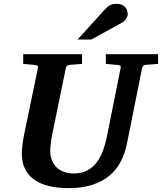

<svg xmlns="http://www.w3.org/2000/svg" viewBox="-20 -949 831 985"><path d="M725.1 -616.2Q718.3 -615.2 714.4 -611.1Q710.4 -606.9 709 -600.1L631.8 -214.8Q621.6 -162.6 599.4 -120.1Q577.1 -77.6 540.8 -47.4Q504.4 -17.1 452.6 -0.5Q400.9 16.1 332 16.1Q276.4 16.1 231.9 5.6Q187.5 -4.9 156.5 -26.6Q125.5 -48.3 108.6 -82Q91.8 -115.7 91.8 -162.1Q91.8 -176.3 95 -203.9Q98.1 -231.4 105 -265.1L174.8 -601.1Q176.3 -609.9 170.9 -612.5Q165.5 -615.2 154.8 -616.2Q146.5 -616.7 137.2 -617.7Q128.9 -618.7 118.9 -619.4Q108.9 -620.1 99.1 -621.1V-670.9H400.9V-621.1Q389.2 -620.1 378.2 -619.4Q367.2 -618.7 358.4 -617.7Q348.1 -616.7 338.9 -616.2Q330.1 -615.2 324.7 -612.1Q319.3 -608.9 317.9 -600.1L249 -265.1Q243.2 -236.3 240.5 -213.4Q237.8 -190.4 237.8 -176.8Q237.8 -145 248 -122.6Q258.3 -100.1 275.1 -85.9Q292 -71.8 313.7 -65.4Q335.4 -59.1 357.9 -59.1Q397 -59.1 425.5 -73.5Q454.1 -87.9 474.1 -113.3Q494.1 -138.7 507.3 -173.8Q520.5 -209 528.8 -250L599.1 -601.1Q600.6 -609.9 596.4 -612.5Q592.3 -615.2 580.1 -616.2Q570.8 -616.7 561.5 -617.7Q553.2 -618.7 543 -619.4Q532.7 -620.1 522.9 -621.1V-670.9H791V-621.1ZM635.3 -876.5Q635.3 -871.6 633.3 -865.5Q631.3 -859.4 627.7 -853.5Q624 -847.7 619.4 -842.5Q614.7 -837.4 608.9 -834.5L448.2 -746.1H377.9L515.1 -897.5Q523.4 -906.7 530.5 -912.8Q537.6 -918.9 544.9 -922.6Q552.2 -926.3 560.1 -927.7Q567.9 -929.2 578.1 -929.2Q594.2 -929.2 605.2 -924.3Q616.2 -919.4 622.8 -911.9Q629.4 -904.3 632.3 -894.8Q635.3 -885.3 635.3 -876.5Z"/></svg>

Font: Charis SIL APac
Style: Bold Italic
Weight: 700
Italic angle: -11°
Foundry: SIL International
Version: Version 5.000